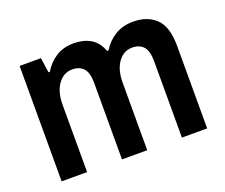

<svg xmlns="http://www.w3.org/2000/svg" viewBox="-94 -680 964 822"><g transform="rotate(-20 387.5 -269.0)"><path d="M58 0V-526H155L165 -458H171Q193 -495 227 -516.5Q261 -538 308 -538Q352 -538 384 -519.5Q416 -501 432 -458H438Q461 -495 496 -516.5Q531 -538 579 -538Q643 -538 682 -501Q721 -464 721 -375V0H606V-349Q606 -395 588 -415Q570 -435 537 -435Q498 -435 473 -400.5Q448 -366 448 -307V0H333V-349Q333 -395 315 -415Q297 -435 264 -435Q225 -435 199.5 -400.5Q174 -366 174 -307V0Z"/></g></svg>

Font: Archivo SemiCondensed SemiBold
Style: Regular
Weight: 600
Width: 4
Designer: Hector Gatti
Foundry: Omnibus-Type
Version: Version 2.001; ttfautohint (v1.8.3)